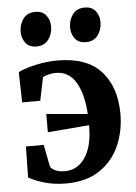

<svg xmlns="http://www.w3.org/2000/svg" viewBox="-56 -839 633 894"><g transform="rotate(-5 260.5 -392.0)"><path d="M216 13Q165.5 13 121 1Q76.5 -11 42.5 -30L45 -175H128L148 -73Q150 -64.5 168.2 -54.5Q186.5 -44.5 216 -44.5Q275.5 -44.5 311.2 -97.5Q347 -150.5 346.5 -248L152.5 -232V-317.5L345 -300.5Q340 -392.5 307.5 -448.2Q275 -504 213.5 -504Q196 -504 179.5 -499.8Q163 -495.5 152.5 -490L130 -381H45.5L42 -523Q78.5 -540 128 -550.5Q177.5 -561 225.5 -561Q364 -561 430.2 -486.8Q496.5 -412.5 496.5 -287.5Q496.5 -207 466 -138.5Q435.5 -70 373.2 -28.5Q311 13 216 13ZM134 -634.5Q101 -634.5 84 -656.5Q67 -678.5 67 -708.5Q67 -743.5 86.2 -769.5Q105.5 -795.5 142.5 -795.5H143.5Q176.5 -795.5 193.5 -773.5Q210.5 -751.5 210.5 -722Q210.5 -687 191.2 -660.8Q172 -634.5 135 -634.5ZM365 -634.5Q332 -634.5 315 -656.5Q298 -678.5 298 -708.5Q298 -743.5 317.2 -769.5Q336.5 -795.5 373.5 -795.5H374.5Q407.5 -795.5 424.5 -773.5Q441.5 -751.5 441.5 -722Q441.5 -687 422.2 -660.8Q403 -634.5 366 -634.5Z"/></g></svg>

Font: Merriweather Text Regular
Style: Bold
Weight: 700
Designer: Eben Sorkin
Foundry: Eben Sorkin
Version: Version 2.100; ttfautohint (v1.7.19-72a1) -l 8 -r 50 -G 200 